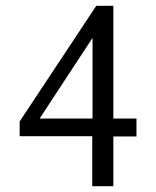

<svg xmlns="http://www.w3.org/2000/svg" viewBox="-20 -644 540 664"><path d="M313 -624H372V-234H452V-172H372V0H299V-173H48V-224ZM300 -513 117 -234H300Z"/></svg>

Font: Inconsolata
Style: Regular
Weight: 400
Designer: Raph Levien, Kirill Tkachev
Foundry: Cyreal
Version: Version 1.013